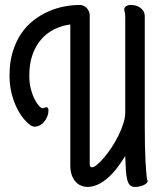

<svg xmlns="http://www.w3.org/2000/svg" viewBox="-20 -720 656 768"><path d="M481 -96.2Q465.3 -70.3 447.8 -47.6Q430.2 -24.9 410.9 -8.1Q391.6 8.8 371.1 18.3Q350.6 27.8 329.1 27.8Q318.4 27.8 306.4 23.4Q294.4 19 284.4 9Q274.4 -1 267.8 -17.6Q261.2 -34.2 261.2 -59.1V-622.1Q227.5 -617.7 197.5 -603Q167.5 -588.4 145.3 -563Q123 -537.6 110.1 -501.5Q97.2 -465.3 97.2 -418Q97.2 -387.7 103.5 -363.5Q109.9 -339.4 118.7 -322.5Q127.4 -305.7 136.2 -296.4Q145 -287.1 149.9 -287.1Q154.3 -287.1 158.2 -289.1Q162.1 -291 166 -291Q173.8 -291 173.8 -278.8Q173.8 -263.2 166.7 -248.8Q159.7 -234.4 148.9 -225.3Q138.2 -216.3 125.5 -213.9Q112.8 -211.4 102.1 -219.2Q88.9 -228 74 -246.1Q59.1 -264.2 46.6 -289.8Q34.2 -315.4 26.1 -347.7Q18.1 -379.9 18.1 -418Q18.1 -470.7 30.8 -512.5Q43.5 -554.2 64.7 -585.4Q85.9 -616.7 114.3 -638.7Q142.6 -660.6 173.8 -674.3Q205.1 -688 237.3 -694.1Q269.5 -700.2 298.8 -700.2Q306.6 -700.2 314 -697Q321.3 -693.8 326.7 -688.2Q332 -682.6 335.4 -674.8Q338.9 -667 338.9 -658.2V-64.9Q338.9 -55.2 342 -53Q345.2 -50.8 348.1 -50.8Q355.5 -50.8 368.2 -61.3Q380.9 -71.8 395.8 -89.1Q410.6 -106.4 425.8 -129.2Q440.9 -151.9 453.1 -176.3Q465.3 -200.7 473.1 -225.1Q481 -249.5 481 -271V-650.9Q481 -665 479 -671.4Q477.1 -677.7 477.1 -683.1Q477.1 -690.4 484.6 -695.3Q492.2 -700.2 502.9 -700.2Q527.8 -700.2 543.5 -687.3Q559.1 -674.3 559.1 -655.8V-222.2Q559.1 -172.9 559.8 -137Q560.5 -101.1 562 -75.4Q563.5 -49.8 564.9 -32.5Q566.4 -15.1 567.9 -2.9Q570.8 1.5 570.8 3.9Q570.8 8.8 565.9 13.2Q561 17.6 553.7 20.8Q546.4 23.9 537.4 25.9Q528.3 27.8 520 27.8Q506.8 27.8 499.5 20.3Q492.2 12.7 488.5 -2.7Q484.9 -18.1 483.4 -41Q481.9 -64 481 -94.2Z"/></svg>

Font: Grand Hotel
Style: Regular
Weight: 400
Designer: Brian J. Bonislawsky & Jim Lyles for Astigmatic (AOETI)
Foundry: Astigmatic (AOETI)
Version: Version 001.000